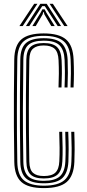

<svg xmlns="http://www.w3.org/2000/svg" viewBox="-20 -982 458 1010"><path d="M210.5 7.5Q128.5 7.5 92.5 -24.6Q56.5 -56.8 55.2 -130.5Q53.5 -230.8 53.1 -317Q52.8 -403.2 53.2 -488Q53.8 -572.8 55 -669Q56.2 -743 92.4 -774.6Q128.5 -806.2 209.8 -806.2Q290.2 -806.2 327.2 -774.6Q364.2 -743 367.2 -668.5Q369 -629.2 368.9 -595.1Q368.8 -561 367 -522H351Q352.8 -561 353 -595.1Q353.2 -629.2 351.5 -668.2Q348.5 -736 315.2 -764.8Q282 -793.5 209.8 -793.5Q137.2 -793.5 104.6 -764.8Q72 -736 71 -668.5Q69.2 -543 68.9 -408.9Q68.5 -274.8 71 -130.8Q72 -60.5 106.4 -32.9Q140.8 -5.2 210.5 -5.2Q285.2 -5.2 318.9 -34.4Q352.5 -63.5 355.5 -130.8Q357.2 -166.8 356.9 -203.6Q356.5 -240.5 354.8 -288.5H370.8Q372.8 -229.5 372.6 -194.6Q372.5 -159.8 371.2 -130.5Q368.2 -57.2 331.2 -24.9Q294.2 7.5 210.5 7.5ZM210.5 -17.8Q145.2 -17.8 116.5 -44.1Q87.8 -70.5 86.8 -130.8Q85.2 -232 84.8 -317.9Q84.2 -403.8 84.9 -487.9Q85.5 -572 86.8 -668.5Q87.5 -728.8 116.1 -754.9Q144.8 -781 209.8 -781Q278 -781 305.6 -753.2Q333.2 -725.5 335.8 -667.2Q337.2 -630.5 337.1 -597.6Q337 -564.8 335.2 -522H319.5Q321.8 -575 321.4 -607.2Q321 -639.5 319.8 -667Q317.5 -718.5 293.6 -743.2Q269.8 -768 209.8 -768Q153 -768 128.2 -744.8Q103.5 -721.5 102.8 -668.2Q101 -542.5 100.5 -410.9Q100 -279.2 102.8 -131.2Q103.8 -77.5 128.8 -54.1Q153.8 -30.8 210.5 -30.8Q268 -30.8 294.5 -54Q321 -77.2 323.8 -132.2Q325.5 -166.5 325.2 -203.9Q325 -241.2 323.2 -288.5H339Q341.2 -231.2 341.1 -196Q341 -160.8 339.8 -131.8Q337 -73 308.2 -45.4Q279.5 -17.8 210.5 -17.8ZM210.5 -43.2Q162.5 -43.2 141 -63.6Q119.5 -84 118.8 -131.2Q117 -224 116.5 -309Q116 -394 116.4 -481.4Q116.8 -568.8 118.5 -668.2Q119.2 -714.8 140.5 -735.1Q161.8 -755.5 209.8 -755.5Q258 -755.5 279.9 -734.6Q301.8 -713.8 304 -665.8Q305.8 -628.8 305.5 -594.5Q305.2 -560.2 303.5 -522H287.8Q289.5 -561.2 289.6 -594.9Q289.8 -628.5 288 -665.8Q286.2 -707.5 267.8 -725.1Q249.2 -742.8 209.8 -742.8Q172.8 -742.8 153.9 -726.2Q135 -709.8 134.2 -667.2Q132 -539.8 131.8 -412.5Q131.5 -285.2 134.2 -132.2Q135 -89.8 153.6 -72.9Q172.2 -56 210.5 -56Q252.8 -56 271.5 -74.1Q290.2 -92.2 292 -133.2Q293.8 -168.2 293.5 -204.6Q293.2 -241 291.5 -288.5H307.2Q309 -241 309.4 -204.2Q309.8 -167.5 308 -133.2Q305.8 -85.2 283.2 -64.2Q260.8 -43.2 210.5 -43.2ZM82.2 -845 159.8 -962H176.8L99.5 -845ZM116.5 -845 192.2 -962H225.5L301.2 -845H283.5L230.5 -927L215.5 -949.8H202.2L187 -926.8L134.2 -845ZM318 -845 240.8 -962H258L335.5 -845ZM150.2 -845 193.5 -915 202.8 -932.8H215L224.2 -915L267.8 -845H249.8L213.5 -906.2L210.2 -918.5H207.5L204.2 -906.2L168 -845Z"/></svg>

Font: Big Shoulders Inline Text
Style: Regular
Weight: 400
Designer: Patric King
Foundry: XO Type Co
Version: Version 1.000